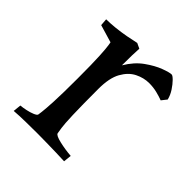

<svg xmlns="http://www.w3.org/2000/svg" viewBox="-139 -559 655 655"><g transform="rotate(45 188.5 -231.5)"><path d="M160 -459 179 -450Q178 -439 177.5 -416.5Q177 -394 177 -368Q199 -405 228.5 -426Q258 -447 283.5 -456.5Q309 -466 319 -466Q324 -466 334.5 -455.5Q345 -445 355.5 -429Q366 -413 370 -396L355 -377Q342 -382 324 -386.5Q306 -391 286 -391Q260 -391 235 -378.5Q210 -366 193.5 -336.5Q177 -307 177 -254Q177 -172 178.5 -129.5Q180 -87 182.5 -71Q185 -55 186 -49Q188 -41 216 -34.5Q244 -28 272 -26L269 3Q253 2 229 1.5Q205 1 181 0.5Q157 0 140 0Q115 0 82.5 0.5Q50 1 26 3L29 -26Q40 -27 54.5 -30Q69 -33 81 -38Q93 -43 94 -48Q94 -48 96 -63Q98 -78 100 -117Q102 -156 102 -229Q102 -302 100 -337.5Q98 -373 96 -384.5Q94 -396 94 -396L30 -415L28 -441Q46 -441 70.5 -443.5Q95 -446 119 -450.5Q143 -455 160 -459Z"/></g></svg>

Font: Average
Style: Regular
Weight: 400
Designer: Eduardo Tunni
Foundry: Eduardo Rodriguez Tunni
Version: Version 1.003; ttfautohint (v1.8.4.7-5d5b)